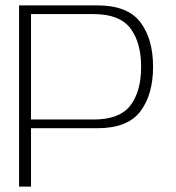

<svg xmlns="http://www.w3.org/2000/svg" viewBox="-20 -695 654 715"><path d="M51 0H95.5V-217.5H342Q455 -217.5 502.5 -280Q550 -342.5 550 -446.5Q550 -550 502.5 -612.5Q455 -675 342 -675H51ZM95.5 -250V-642.5H328.5Q425 -642.5 465.2 -590Q505.5 -537.5 505.5 -446Q505.5 -354.5 465.5 -302.2Q425.5 -250 328.5 -250Z"/></svg>

Font: Anybody SemiExpanded ExtraLight
Style: Regular
Weight: 250
Width: 6
Version: Version 1.113;gftools[0.9.25]